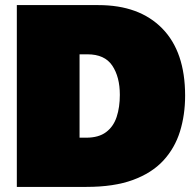

<svg xmlns="http://www.w3.org/2000/svg" viewBox="-20 -733 770 753"><path d="M46 0V-713H366Q526.5 -713 616.2 -621.5Q706 -530 706 -358Q706 -282.5 685.8 -217.2Q665.5 -152 620.5 -103.2Q575.5 -54.5 501.2 -27.2Q427 0 319 0ZM292 -193H318Q367 -193 396 -214.8Q425 -236.5 437.5 -274.5Q450 -312.5 450 -361Q450 -431.5 420.2 -475.8Q390.5 -520 323 -520H292Z"/></svg>

Font: Commissioner Black
Style: Regular
Weight: 900
Designer: Kostas Bartsokas
Foundry: Kostas Bartsokas
Version: Version 1.000; ttfautohint (v1.8.3)